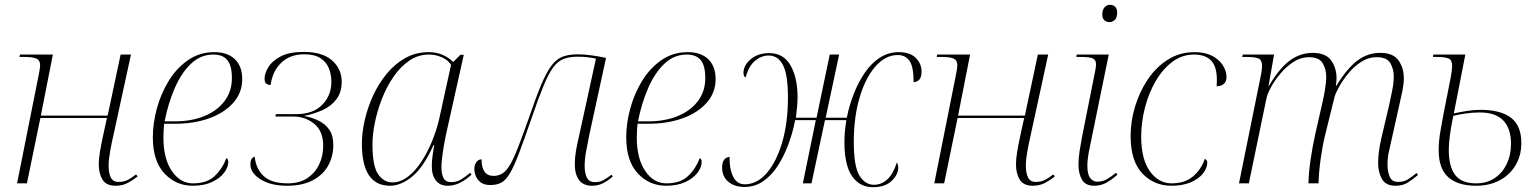

<svg xmlns="http://www.w3.org/2000/svg" viewBox="-20 -763 6397 799"><path d="M461 10Q422 10 406.5 -15.5Q391 -41 391 -79Q391 -102 396 -132Q401 -162 408 -194L425 -272H148L92 0H51L142 -456Q144 -467 145.5 -476Q147 -485 147 -491Q147 -512 132 -519Q117 -526 83 -526H61L63 -536H200L150 -282H428L482 -536H525L452 -200Q445 -171 438.5 -134.5Q432 -98 432 -75Q432 -43 441 -24.5Q450 -6 473 -6Q495 -6 511 -14Q527 -22 546 -37L553 -29Q533 -13 511 -1.5Q489 10 461 10Z M782 10Q712 10 664 -41.5Q616 -93 616 -192Q616 -249 632.5 -310.5Q649 -372 681.5 -425.5Q714 -479 762 -512.5Q810 -546 872 -546Q927 -546 957.5 -516.5Q988 -487 988 -434Q988 -377 950.5 -335Q913 -293 850 -270.5Q787 -248 709 -248H663Q662 -241 661 -222Q660 -203 660 -191Q660 -103 695 -51.5Q730 0 783 0Q842 0 874 -31Q906 -62 922 -105Q930 -101 930 -89Q930 -67 912.5 -44Q895 -21 862 -5.5Q829 10 782 10ZM707 -258Q777 -258 830.5 -280Q884 -302 914.5 -342.5Q945 -383 945 -438Q945 -490 926 -513Q907 -536 868 -536Q815 -536 775 -498Q735 -460 707.5 -397Q680 -334 665 -258Z M1175 10Q1107 10 1064.5 -16.5Q1022 -43 1022 -79Q1022 -96 1028.5 -103.5Q1035 -111 1040 -111Q1045 -60 1077.5 -30Q1110 0 1177 0Q1226 0 1258.5 -21.5Q1291 -43 1308 -78.5Q1325 -114 1325 -156Q1325 -217 1288 -247.5Q1251 -278 1201 -278H1126L1128 -288H1212Q1283 -288 1321 -327Q1359 -366 1359 -422Q1359 -453 1348.5 -479Q1338 -505 1313.5 -521Q1289 -537 1246 -537Q1187 -537 1150.5 -502Q1114 -467 1106 -409Q1094 -410 1087.5 -415.5Q1081 -421 1081 -436Q1081 -458 1097 -484Q1113 -510 1148.5 -528.5Q1184 -547 1244 -547Q1322 -547 1362 -511.5Q1402 -476 1402 -423Q1402 -379 1380 -350Q1358 -321 1322.5 -305Q1287 -289 1247 -281V-280Q1279 -274 1306.5 -260.5Q1334 -247 1350.5 -223Q1367 -199 1367 -160Q1367 -112 1345.5 -73.5Q1324 -35 1281 -12.5Q1238 10 1175 10Z M1603 10Q1486 10 1486 -165Q1486 -212 1498 -264Q1510 -316 1533 -366Q1556 -416 1590 -457Q1624 -498 1667.5 -522Q1711 -546 1764 -546Q1797 -546 1822.5 -534.5Q1848 -523 1866 -505L1896 -535H1910L1836 -203Q1832 -185 1827.5 -159Q1823 -133 1820 -108Q1817 -83 1817 -68Q1817 -38 1826 -21.5Q1835 -5 1857 -5Q1880 -5 1897.5 -15.5Q1915 -26 1937 -44L1942 -36Q1922 -17 1896.5 -3.5Q1871 10 1843 10Q1810 10 1793 -13Q1776 -36 1777 -75Q1777 -90 1780 -114Q1783 -138 1787 -159H1784Q1742 -66 1695 -28Q1648 10 1603 10ZM1613 -4Q1646 -4 1676.5 -27Q1707 -50 1732.5 -88.5Q1758 -127 1777 -173Q1796 -219 1807 -265L1857 -493Q1844 -514 1818 -525Q1792 -536 1765 -536Q1720 -536 1683 -510.5Q1646 -485 1617.5 -443.5Q1589 -402 1569.5 -352Q1550 -302 1540 -252.5Q1530 -203 1530 -163Q1530 -72 1553.5 -38Q1577 -4 1613 -4Z M2444 10Q2407 10 2389.5 -14Q2372 -38 2372 -80Q2372 -105 2376.5 -133Q2381 -161 2389 -194L2460 -519Q2440 -523 2424 -525Q2408 -527 2383 -527Q2350 -527 2326 -518Q2302 -509 2282.5 -483Q2263 -457 2241.5 -405Q2220 -353 2191 -268Q2161 -181 2140.5 -127Q2120 -73 2103 -43.5Q2086 -14 2067 -3.5Q2048 7 2021 7Q1995 7 1980.5 -4Q1966 -15 1960 -30.5Q1954 -46 1954 -59Q1954 -77 1962.5 -88.5Q1971 -100 1984 -100Q1984 -31 2034 -31Q2054 -31 2070.5 -41Q2087 -51 2102.5 -77.5Q2118 -104 2137 -152.5Q2156 -201 2183 -278Q2211 -360 2232.5 -411Q2254 -462 2274.5 -489.5Q2295 -517 2321 -527Q2347 -537 2385 -537Q2411 -537 2443 -532.5Q2475 -528 2502 -522L2432 -200Q2426 -171 2419.5 -135.5Q2413 -100 2413 -73Q2413 -42 2422.5 -23.5Q2432 -5 2455 -5Q2476 -5 2490.5 -13Q2505 -21 2525 -36L2530 -29Q2512 -12 2490.5 -1Q2469 10 2444 10Z M2752 10Q2682 10 2634 -41.5Q2586 -93 2586 -192Q2586 -249 2602.5 -310.5Q2619 -372 2651.5 -425.5Q2684 -479 2732 -512.5Q2780 -546 2842 -546Q2897 -546 2927.5 -516.5Q2958 -487 2958 -434Q2958 -377 2920.5 -335Q2883 -293 2820 -270.5Q2757 -248 2679 -248H2633Q2632 -241 2631 -222Q2630 -203 2630 -191Q2630 -103 2665 -51.5Q2700 0 2753 0Q2812 0 2844 -31Q2876 -62 2892 -105Q2900 -101 2900 -89Q2900 -67 2882.5 -44Q2865 -21 2832 -5.5Q2799 10 2752 10ZM2677 -258Q2747 -258 2800.5 -280Q2854 -302 2884.5 -342.5Q2915 -383 2915 -438Q2915 -490 2896 -513Q2877 -536 2838 -536Q2785 -536 2745 -498Q2705 -460 2677.5 -397Q2650 -334 2635 -258Z M3079 15Q3036 15 3010.5 -7Q2985 -29 2985 -65Q2985 -107 3016 -110Q3015 -60 3031 -28Q3047 4 3079 4Q3130 4 3170.5 -42.5Q3211 -89 3235 -170.5Q3259 -252 3259 -358Q3259 -452 3238.5 -492Q3218 -532 3179 -532Q3149 -532 3122.5 -510.5Q3096 -489 3083 -441Q3074 -444 3074 -460Q3074 -491 3104 -516.5Q3134 -542 3181 -542Q3241 -542 3270 -490.5Q3299 -439 3299 -359Q3299 -340 3297 -317.5Q3295 -295 3292 -273H3378L3433 -536H3472L3416 -273H3504Q3514 -324 3533 -372.5Q3552 -421 3579 -460.5Q3606 -500 3641.5 -523Q3677 -546 3720 -546Q3767 -546 3791 -522Q3815 -498 3815 -465Q3815 -442 3806 -432Q3797 -422 3782 -421Q3782 -485 3765 -509.5Q3748 -534 3716 -534Q3665 -534 3623.5 -487Q3582 -440 3557.5 -358Q3533 -276 3533 -172Q3533 -71 3556.5 -32.5Q3580 6 3617 6Q3647 6 3671.5 -15.5Q3696 -37 3712 -86Q3714 -86 3716 -79Q3718 -72 3718 -65Q3718 -37 3691 -10.5Q3664 16 3612 16Q3558 16 3526 -29.5Q3494 -75 3494 -173Q3494 -212 3502 -263H3413L3357 0H3321L3375 -263H3289Q3279 -211 3260.5 -161.5Q3242 -112 3216 -72Q3190 -32 3155.5 -8.5Q3121 15 3079 15Z M4278 10Q4239 10 4223.5 -15.5Q4208 -41 4208 -79Q4208 -102 4213 -132Q4218 -162 4225 -194L4242 -272H3965L3909 0H3868L3959 -456Q3961 -467 3962.5 -476Q3964 -485 3964 -491Q3964 -512 3949 -519Q3934 -526 3900 -526H3878L3880 -536H4017L3967 -282H4245L4299 -536H4342L4269 -200Q4262 -171 4255.5 -134.5Q4249 -98 4249 -75Q4249 -43 4258 -24.5Q4267 -6 4290 -6Q4312 -6 4328 -14Q4344 -22 4363 -37L4370 -29Q4350 -13 4328 -1.5Q4306 10 4278 10Z M4597 -671Q4584 -671 4575.5 -679Q4567 -687 4567 -703Q4567 -721 4576 -732Q4585 -743 4599 -743Q4612 -743 4620.5 -735Q4629 -727 4629 -711Q4629 -689 4619 -680Q4609 -671 4597 -671ZM4534 10Q4497 10 4482.5 -15.5Q4468 -41 4468 -78Q4468 -105 4473 -136.5Q4478 -168 4483 -194L4539 -475Q4540 -481 4540.5 -486Q4541 -491 4541 -496Q4541 -514 4527.5 -520Q4514 -526 4478 -526H4459L4461 -536H4594L4514 -145Q4510 -127 4507.5 -107.5Q4505 -88 4505 -74Q4505 -38 4516.5 -22.5Q4528 -7 4546 -7Q4568 -7 4586 -17Q4604 -27 4624 -44L4630 -36Q4609 -17 4585.5 -3.5Q4562 10 4534 10Z M4855 10Q4782 10 4733.5 -41.5Q4685 -93 4685 -197Q4685 -257 4703 -318Q4721 -379 4755.5 -431Q4790 -483 4839.5 -514.5Q4889 -546 4951 -546Q4995 -546 5024.5 -530.5Q5054 -515 5069 -491Q5084 -467 5084 -442Q5084 -423 5072.5 -413.5Q5061 -404 5043 -404Q5043 -409 5043.5 -415.5Q5044 -422 5044 -429Q5044 -487 5019.5 -511.5Q4995 -536 4949 -536Q4899 -536 4858.5 -505.5Q4818 -475 4789 -425Q4760 -375 4744.5 -314.5Q4729 -254 4729 -195Q4729 -101 4765 -50.5Q4801 0 4856 0Q4909 0 4943 -27.5Q4977 -55 4994 -102Q4998 -100 5001 -96Q5004 -92 5004 -87Q5004 -64 4986.5 -41.5Q4969 -19 4935.5 -4.5Q4902 10 4855 10Z M5787 10Q5747 10 5731 -18Q5715 -46 5715 -85Q5715 -108 5718.5 -134Q5722 -160 5728 -186L5761 -326Q5767 -354 5773.5 -386Q5780 -418 5780 -446Q5780 -475 5766 -500Q5752 -525 5709 -525Q5674 -525 5643.5 -505Q5613 -485 5590 -456.5Q5567 -428 5552.5 -401.5Q5538 -375 5534 -361L5494 -199Q5483 -154 5475.5 -99Q5468 -44 5467 0H5425Q5426 -44 5434 -99Q5442 -154 5453 -203L5481 -326Q5488 -356 5493.5 -387.5Q5499 -419 5499 -445Q5499 -474 5484.5 -499.5Q5470 -525 5427 -525Q5393 -525 5363 -505.5Q5333 -486 5309 -457.5Q5285 -429 5270 -401.5Q5255 -374 5251 -357L5177 0H5136L5228 -454Q5232 -476 5232 -489Q5232 -513 5217.5 -519.5Q5203 -526 5168 -526H5149L5152 -536H5282L5259 -406H5261Q5304 -479 5347.5 -511Q5391 -543 5443 -543Q5497 -543 5519.5 -511.5Q5542 -480 5542 -437Q5542 -423 5539 -406H5541Q5587 -480 5629.5 -511.5Q5672 -543 5723 -543Q5778 -543 5800 -511.5Q5822 -480 5822 -437Q5822 -414 5816 -384.5Q5810 -355 5804 -330L5761 -137Q5758 -127 5756 -110.5Q5754 -94 5754 -77Q5754 -50 5763 -28Q5772 -6 5798 -6Q5822 -6 5838 -16Q5854 -26 5875 -43L5881 -35Q5859 -16 5838 -3Q5817 10 5787 10Z M6123 10Q6047 10 6007 -25.5Q5967 -61 5967 -138Q5967 -177 5974.5 -218.5Q5982 -260 5986 -283L6017 -440Q6023 -472 6023 -489Q6023 -513 6008.5 -519.5Q5994 -526 5961 -526H5943L5945 -536H6078L6030 -291Q6052 -296 6082.5 -301Q6113 -306 6140 -306Q6225 -306 6268 -273Q6311 -240 6311 -168Q6311 -116 6287 -75.5Q6263 -35 6220.5 -12.5Q6178 10 6123 10ZM6123 0Q6167 0 6199.5 -21.5Q6232 -43 6250 -80.5Q6268 -118 6268 -164Q6268 -228 6236 -261.5Q6204 -295 6138 -295Q6106 -295 6077 -290.5Q6048 -286 6028 -281Q6019 -240 6014 -202.5Q6009 -165 6009 -140Q6009 -70 6035.5 -35Q6062 0 6123 0Z"/></svg>

Font: Noto Serif Display ExtraLight
Style: Italic
Weight: 200
Italic angle: -12°
Designer: Monotype Design Team
Foundry: Monotype Imaging Inc.
Version: Version 2.009